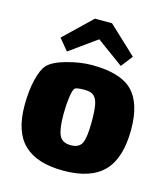

<svg xmlns="http://www.w3.org/2000/svg" viewBox="-104 -752 738 847"><g transform="rotate(15 265.0 -329.0)"><path d="M24 -222Q24 -289 36.5 -339.5Q49 -390 67 -410Q90 -436 151.5 -453Q213 -470 267 -470Q396 -470 451 -415Q506 -360 506 -239Q506 -109 447 -48Q388 13 263 13Q143 13 83.5 -43.5Q24 -100 24 -222ZM329 -229Q329 -278 324 -304.5Q319 -331 305.5 -343.5Q292 -356 264 -356Q224 -356 218 -349Q210 -342 205 -305Q200 -268 200 -228Q200 -160 213.5 -132Q227 -104 266 -104Q305 -104 317 -131.5Q329 -159 329 -229ZM389 -499 267 -588 143 -499 100 -551 225 -671H303L430 -552Z"/></g></svg>

Font: Lalezar
Style: Regular
Weight: 400
Designer: Borna Izadpanah
Foundry: Borna Izadpanah
Version: Version 1.004